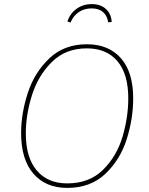

<svg xmlns="http://www.w3.org/2000/svg" viewBox="-20 -907 729 937"><path d="M630 -427Q630 -328 598.5 -228Q567 -128 494.5 -59Q422 10 308 10Q203 10 143 -59.5Q83 -129 83 -257Q83 -353 115.5 -453Q148 -553 220.5 -622Q293 -691 404 -691Q510 -691 570 -623Q630 -555 630 -427ZM106 -256Q106 -138 159.5 -75Q213 -12 308 -12Q416 -12 483 -78.5Q550 -145 578 -240Q606 -335 606 -427Q606 -546 553 -608.5Q500 -671 404 -671Q300 -671 233 -604.5Q166 -538 136 -442.5Q106 -347 106 -256ZM309 -802Q321 -840 353 -863.5Q385 -887 428 -887Q471 -887 497 -863Q523 -839 525 -800L508 -798Q503 -831 482.5 -848.5Q462 -866 427 -866Q391 -866 364.5 -848Q338 -830 324 -797Z"/></svg>

Font: FiraGO Thin
Style: Italic
Weight: 100
Italic angle: -8°
Designer: bBox Type GmbH
Foundry: bBox Type GmbH
Version: Version 1.001